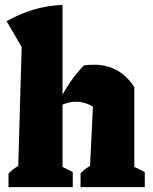

<svg xmlns="http://www.w3.org/2000/svg" viewBox="-20 -769 627 789"><path d="M15 0V-56Q31 -73 55 -87L69 -576L7 -682Q58 -711 115 -728.5Q172 -746 237 -749V-380Q274 -448 325 -500Q336 -502 346.5 -502.5Q357 -503 367 -503Q472 -503 532 -411V-83L575 -62V0H311V-56Q325 -73 350 -87L362 -331Q328 -351 291 -351Q265 -351 237 -339V-83L279 -62V0Z"/></svg>

Font: Piazzolla ExtraBold
Style: Regular
Weight: 800
Designer: Juan Pablo del Peral
Foundry: Huerta Tipografica
Version: Version 1.330